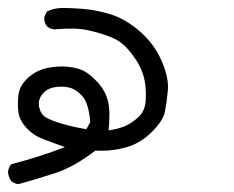

<svg xmlns="http://www.w3.org/2000/svg" viewBox="-65 -267 585 481"><path d="M-18.6 194.3Q-29.3 193.4 -37.1 186.5Q-43.9 175.8 -44.9 164.1Q-43.9 153.3 -37.1 144.5Q-2.9 135.7 30.8 125Q64.5 114.3 97.7 101.6Q70.3 91.8 44.4 82Q18.6 72.3 1.5 53.7Q-15.6 35.2 -18.6 15.6Q-21.5 -3.9 -19 -27.8Q-16.6 -51.8 4.4 -71.3Q25.4 -90.8 53.7 -96.7Q82 -102.5 106.9 -99.6Q131.8 -96.7 147.5 -87.9Q163.1 -79.1 181.2 -59.1Q199.2 -39.1 205.6 -13.2Q211.9 12.7 207 59.6Q229.5 56.6 247.1 49.3Q264.6 42 281.2 26.9Q297.9 11.7 299.8 -13.2Q301.8 -38.1 297.9 -62Q293.9 -85.9 282.2 -106.4Q270.5 -127 253.4 -146Q236.3 -165 210.9 -174.8Q185.5 -184.6 154.8 -191.4Q124 -198.2 71.3 -193.4Q60.5 -194.3 52.7 -201.2Q44.9 -210 45.9 -224.6L52.7 -238.3Q71.3 -247.1 92.3 -247.1Q113.3 -247.1 144.5 -244.6Q175.8 -242.2 212.4 -231Q249 -219.7 285.2 -188.5Q321.3 -157.2 339.8 -114.7Q358.4 -72.3 355.5 -40.5Q352.5 -8.8 348.1 13.2Q343.8 35.2 315.4 63.5Q287.1 91.8 251 102.1Q214.8 112.3 173.8 110.4Q120.1 151.4 73.7 166.5Q27.3 181.6 -18.6 194.3ZM161.1 39.1Q157.2 -8.8 141.1 -26.4Q125 -43.9 107.4 -47.9Q89.8 -51.8 70.8 -48.3Q51.8 -44.9 40.5 -30.3Q29.3 -15.6 33.2 2Q37.1 19.5 50.3 27.3Q63.5 35.2 92.3 43.5Q121.1 51.8 151.4 56.6Z"/></svg>

Font: JasonHandwriting1
Style: Regular
Weight: 400
Version: Version 1.48.20